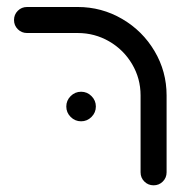

<svg xmlns="http://www.w3.org/2000/svg" viewBox="-20 -539 557 563"><path d="M430.4 4.4Q414.4 4.4 403.3 -6.7Q392.2 -17.8 392.2 -33.7V-259.3Q392.2 -308.9 367.4 -350.9Q342.6 -393 300.2 -417.6Q257.8 -442.2 207.8 -442.2H59.3Q43.3 -442.2 32.2 -453.3Q21.1 -464.4 21.1 -480.4Q21.1 -496.3 32.2 -507.4Q43.3 -518.5 59.3 -518.5H207.8Q278.1 -518.5 338.1 -483.5Q398.1 -448.5 433.3 -388.9Q468.5 -329.3 468.5 -259.3V-33.7Q468.5 -17.8 457.4 -6.7Q446.3 4.4 430.4 4.4ZM174.4 -226.7Q174.4 -244.4 187.2 -257.2Q200 -270 217.8 -270Q235.6 -270 248.3 -257.2Q261.1 -244.4 261.1 -226.7Q261.1 -208.9 248.3 -196.1Q235.6 -183.3 217.8 -183.3Q200 -183.3 187.2 -196.1Q174.4 -208.9 174.4 -226.7Z"/></svg>

Font: 26F Galaxy Hebrew
Style: Bold
Weight: 700
Designer: C₂₉H₂₅N₃O₅
Version: Version 1.000